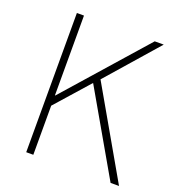

<svg xmlns="http://www.w3.org/2000/svg" viewBox="-131 -834 870 941"><g transform="rotate(20 303.5 -363.0)"><path d="M110 0V-726H147V-310H149L516 -726H563L330 -460L594 0H550L302 -431L147 -256V0Z"/></g></svg>

Font: Noto Sans TC
Style: Regular
Weight: 100
Designer: Ryoko NISHIZUKA 西塚涼子 (kana, bopomofo & ideographs); Paul D. Hunt (Latin, Greek & Cyrillic); Sandoll Communications 산돌커뮤니
Foundry: Adobe
Version: Version 2.004;hotconv 1.0.118;makeotfexe 2.5.65603